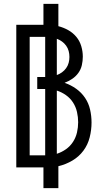

<svg xmlns="http://www.w3.org/2000/svg" viewBox="-20 -863 540 990"><path d="M204 107V0H64V-735H204V-843H281V-728Q308 -721 332 -707.5Q356 -694 373.5 -673Q391 -652 399 -625Q407 -598 407 -571Q407 -549 402 -527Q397 -505 384 -487Q371 -469 352.5 -456.5Q334 -444 313 -436Q345 -425 372.5 -405.5Q400 -386 418.5 -358.5Q437 -331 444.5 -298Q452 -265 452 -231Q452 -193 442.5 -155Q433 -117 410 -86Q387 -55 353 -35Q319 -15 281 -6V107ZM133 -62H213V-404H172V-466H213V-673H133ZM273 -476Q287 -481 299.5 -490Q312 -499 321 -511.5Q330 -524 334 -539Q338 -554 338 -569Q338 -585 334 -600Q330 -615 321 -627.5Q312 -640 299.5 -649Q287 -658 273 -663ZM273 -70Q298 -78 320 -93.5Q342 -109 356.5 -131.5Q371 -154 377 -180Q383 -206 383 -233Q383 -259 377 -285.5Q371 -312 356.5 -334.5Q342 -357 320 -372.5Q298 -388 273 -396Z"/></svg>

Font: Moesevka
Style: Regular
Weight: 400
Monospace: yes
Designer: Belleve Invis
Foundry: Belleve Invis
Version: Version 32.5.0; ttfautohint (v1.8.4)